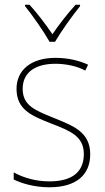

<svg xmlns="http://www.w3.org/2000/svg" viewBox="-20 -783 444 813"><path d="M190 -606H213C238 -649 285 -715 319 -757V-763H300C264 -723 229 -678 202 -638C175 -678 138 -727 105 -763H86V-757C117 -719 165 -650 190 -606ZM362 -130C362 -226 287 -251 207 -284C132 -315 76 -334 76 -407C76 -477 130 -513 215 -513C260 -513 310 -502 341 -484L353 -509C317 -526 269 -538 215 -538C110 -538 50 -485 50 -407C50 -317 116 -292 199 -259C277 -229 335 -206 335 -131C335 -59 291 -15 189 -15C134 -15 82 -29 38 -53V-23C70 -7 125 10 189 10C305 10 362 -44 362 -130Z"/></svg>

Font: Noto Sans Thai Looped SemiCondensed Thin
Style: Regular
Weight: 100
Width: 4
Designer: Sasikarn Vongin, Ben Mitchell
Foundry: The Fontpad Ltd
Version: Version 1.001